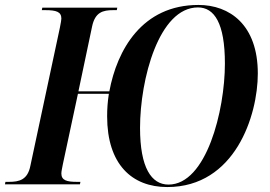

<svg xmlns="http://www.w3.org/2000/svg" viewBox="-43 -745 1090 776"><path d="M633 11C907 11 999 -278 999 -448C999 -645 885 -725 759 -725C531 -725 430 -543 399 -376H274L329 -637C341 -696 373 -704 415 -704H429L431 -714H128L126 -704H140C185 -704 205 -697 205 -670C205 -665 203 -653 199 -633L80 -76C69 -18 35 -10 -7 -10H-21L-23 0H280L282 -10H268C227 -10 205 -16 205 -44C205 -52 208 -65 211 -81L272 -366H397C392 -334 390 -305 390 -275C390 -81 490 11 633 11ZM638 1C569 1 523 -67 523 -228C523 -424 599 -715 757 -715C823 -715 866 -652 866 -488C866 -298 791 1 638 1Z"/></svg>

Font: Noto Serif Display SemiCondensed SemiBold
Style: Italic
Weight: 600
Width: 4
Italic angle: -12°
Designer: Monotype Design Team
Foundry: Monotype Imaging Inc.
Version: Version 2.009